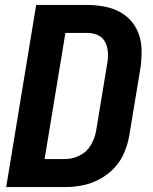

<svg xmlns="http://www.w3.org/2000/svg" viewBox="-20 -755 616 775"><path d="M5 0H244Q279 0 314 -7Q349 -14 382.5 -32Q416 -50 442 -78Q468 -106 482 -140Q496 -174 502 -209L547 -481Q553 -522 551 -562.5Q549 -603 531.5 -637.5Q514 -672 483 -694.5Q452 -717 413 -726Q374 -735 333 -735H126ZM160 -113 244 -622H333Q356 -622 375.5 -613Q395 -604 404.5 -585Q414 -566 415.5 -544Q417 -522 413 -500L368 -227Q363 -198 347 -170Q331 -142 302 -127.5Q273 -113 243 -113Z"/></svg>

Font: Iosevka Sparkle XBdObl
Style: Regular
Weight: 800
Italic angle: -9°
Designer: Belleve Invis
Foundry: Belleve Invis
Version: Version 4.5.0; ttfautohint (v1.8.3)